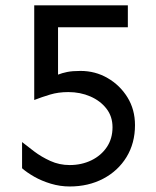

<svg xmlns="http://www.w3.org/2000/svg" viewBox="-20 -674 577 709"><path d="M237.3 14.6Q202.1 14.6 168 4.4Q133.8 -5.9 106.4 -21.5Q79.1 -37.1 61.5 -52.7V-149.4Q80.1 -134.8 106.4 -114.7Q132.8 -94.7 166 -79.6Q199.2 -64.5 237.3 -64.5Q281.2 -64.5 317.4 -82Q353.5 -99.6 374.5 -130.9Q395.5 -162.1 395.5 -204.1Q395.5 -244.1 373 -272.9Q350.6 -301.8 313.5 -317.9Q276.4 -334 232.4 -334Q195.3 -334 164.6 -324.7Q133.8 -315.4 106.4 -304.7V-654.3H452.1V-573.2H194.3V-398.4Q209 -404.3 228 -408.2Q247.1 -412.1 277.3 -412.1Q332 -412.1 377.4 -385.7Q422.9 -359.4 450.7 -314.5Q478.5 -269.5 478.5 -211.9Q478.5 -145.5 447.3 -94.2Q416 -43 361.3 -14.2Q306.6 14.6 237.3 14.6Z"/></svg>

Font: Sen
Style: Regular
Weight: 400
Designer: Kosal Sen, Philatype
Foundry: Philatype
Version: Version 2.000;gftools[0.9.31]